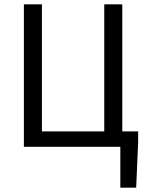

<svg xmlns="http://www.w3.org/2000/svg" viewBox="-20 -676 682 884"><path d="M90 0V-656H173V-71H460V-656H543V-71H616V-21L607 188H534V0Z"/></svg>

Font: SourceSansPro
Style: Book
Weight: 400
Designer: Paul D. Hunt
Foundry: Adobe Systems Incorporated
Version: Version 2.021;PS 2.000;hotconv 1.0.86;makeotf.lib2.5.63406